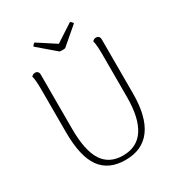

<svg xmlns="http://www.w3.org/2000/svg" viewBox="-200 -983 1046 1126"><g transform="rotate(-30 323.0 -420.0)"><path d="M553 -669V-304Q553 -148 494.5 -68Q436 12 322 12Q208 12 153.5 -64.5Q99 -141 99 -304V-594Q99 -624 97 -648Q95 -672 91 -686Q95 -690 101 -693.5Q107 -697 116 -697Q127 -697 133.5 -690Q140 -683 140 -669V-304Q140 -156 184.5 -87Q229 -18 322 -18Q417 -18 464.5 -90.5Q512 -163 512 -304V-594Q512 -624 510 -648Q508 -672 504 -686Q508 -690 514 -693.5Q520 -697 529 -697Q540 -697 546.5 -690Q553 -683 553 -669ZM341 -733Q335 -732 328.5 -731.5Q322 -731 315.5 -731.5Q309 -732 303 -733L185 -834Q187 -839 192 -844.5Q197 -850 202 -852L322 -774L442 -852Q447 -850 452 -844.5Q457 -839 459 -834Z"/></g></svg>

Font: Arima ExtraLight
Style: Regular
Weight: 250
Designer: Joana Correia and Natanael Gama
Foundry: NDISCOVER
Version: Version 1.101;gftools[0.9.23]